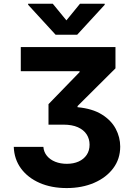

<svg xmlns="http://www.w3.org/2000/svg" viewBox="-20 -792 701 1004"><path d="M328.5 191.4Q248.8 191.4 187.2 164.5Q125.6 137.5 89.9 89.1Q54.3 40.6 52 -24H206.8Q209 3.2 225.6 23.2Q242.2 43.2 269.1 53.9Q296.1 64.6 329.3 64.6Q364.5 64.6 391.2 52.6Q418 40.5 433.2 18Q448.4 -4.5 448.4 -35.4Q448.4 -65.5 433.1 -89.2Q417.8 -112.9 387.3 -126.6Q356.8 -140.2 311.7 -140.2H233.6V-247.3L396.3 -415V-419.7H88.7V-545.9H583.8V-434.6L385.5 -237.3V-231.4Q463.3 -224.1 512.5 -193.4Q561.8 -162.7 585.2 -118.4Q608.6 -74.1 608.6 -25.4Q608.6 39.3 572 88Q535.4 136.8 472.1 164.1Q408.8 191.4 328.5 191.4ZM256.1 -772.3 327.3 -685.5 398.2 -772.3H527.5V-767L383.6 -610.4H270.7L127.1 -767V-772.3Z"/></svg>

Font: GitLab Sans
Style: Regular
Weight: 400
Designer: Rasmus Andersson
Foundry: Modifications by GitLab B.V., manufactured by rsms
Version: Version 4.000;git-c8fb6b7